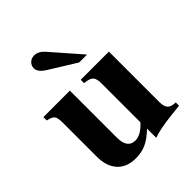

<svg xmlns="http://www.w3.org/2000/svg" viewBox="-204 -831 964 964"><g transform="rotate(-45 278.0 -349.5)"><path d="M393 -528H337L195 -616Q155 -641 155 -668Q155 -687 168.5 -700Q182 -713 202 -713Q231 -713 256 -685ZM538 -20 475 -13Q392 -4 343 13V-52Q304 -15 271.5 -0.5Q239 14 198 14Q135 14 100 -24Q65 -62 65 -131V-372Q65 -407 56 -419Q47 -431 16 -437V-461H204V-127Q204 -51 260 -51Q299 -51 342 -98V-374Q342 -408 330 -421Q318 -434 281 -437V-461H481V-105Q481 -72 493 -58Q505 -44 538 -43Z"/></g></svg>

Font: STIX
Style: Bold
Weight: 700
Designer: MicroPress Inc., with final additions and corrections provided by Coen Hoffman, Elsevier (retired)
Version: Version 1.1.1